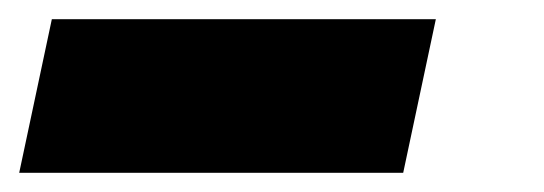

<svg xmlns="http://www.w3.org/2000/svg" viewBox="-72 -20 567 200"><path d="M-52 160 -18 0H382L348 160Z"/></svg>

Font: Mona Sans ExtraLight Black
Style: Italic
Weight: 900
Italic angle: -11.6951°
Version: Version 2.000